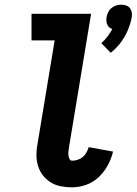

<svg xmlns="http://www.w3.org/2000/svg" viewBox="-20 -794 585 822"><path d="M454 -568 414 -609Q428 -622 440 -637.5Q452 -653 461 -670Q453 -672 447.5 -677Q442 -682 439 -689Q436 -696 435.5 -704Q435 -712 436 -720Q438 -731 443 -741.5Q448 -752 457 -759.5Q466 -767 477 -770.5Q488 -774 499 -774Q510 -774 520 -770.5Q530 -767 536 -759.5Q542 -752 544 -741.5Q546 -731 544 -720Q540 -699 532.5 -678Q525 -657 513.5 -637Q502 -617 487 -599.5Q472 -582 454 -568ZM289 8Q264 8 240.5 3.5Q217 -1 197.5 -13Q178 -25 164 -43Q150 -61 143 -83.5Q136 -106 136 -130.5Q136 -155 141 -180L214 -621H115V-735H370L275 -161Q274 -153 273 -145Q272 -137 273 -129Q274 -121 277.5 -113.5Q281 -106 289 -106Q301 -106 313 -110Q325 -114 334.5 -122Q344 -130 350 -141Q356 -152 360 -164L464 -145Q457 -115 441.5 -86.5Q426 -58 403 -36Q380 -14 349.5 -3Q319 8 289 8Z"/></svg>

Font: Iosevka Curly Slab Heavy
Style: Italic
Weight: 900
Italic angle: -9°
Monospace: yes
Designer: Belleve Invis
Foundry: Belleve Invis
Version: Version 22.1.2; ttfautohint (v1.8.4)